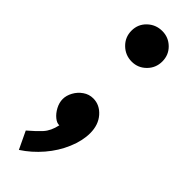

<svg xmlns="http://www.w3.org/2000/svg" viewBox="-220 -485 651 651"><g transform="rotate(45 106.0 -159.5)"><path d="M109 -327Q139 -327 160.5 -348.5Q182 -370 182 -401Q182 -432 160.5 -453Q139 -474 109 -474Q78 -474 56 -453Q34 -432 34 -401Q34 -370 56 -348.5Q78 -327 109 -327ZM105 -147Q85 -147 68.5 -135.5Q52 -124 42.5 -106.5Q33 -89 33 -72Q33 -55 42 -38Q51 -21 64 -10.5Q77 0 88 -1Q81 32 63.5 51Q46 70 20 92L50 155Q87 131 117 96Q147 61 164 20.5Q181 -20 181 -56Q181 -96 158.5 -121.5Q136 -147 105 -147Z"/></g></svg>

Font: Catamaran
Style: Bold
Weight: 700
Designer: Pria Ravichandran
Version: Version 2.000